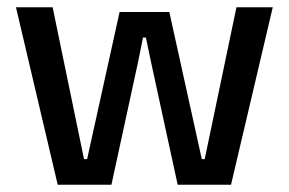

<svg xmlns="http://www.w3.org/2000/svg" viewBox="-20 -509 796 529"><path d="M139 0 24 -489H125L211.5 -70.5H220L309.5 -476H446.5L536 -70.5H544L631.5 -489H731.5L616.5 0H469.5L396 -338.5L382 -405.5H374L360.5 -338.5L287 0Z"/></svg>

Font: Anek Bangla Medium Medium
Style: Regular
Weight: 500
Version: Version 1.003